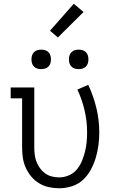

<svg xmlns="http://www.w3.org/2000/svg" viewBox="-20 -997 640 1025"><path d="M296 8Q268 8 240.5 2Q213 -4 189 -18.5Q165 -33 147 -54.5Q129 -76 117.5 -101.5Q106 -127 102 -154.5Q98 -182 98 -210V-472H37V-530H163V-210Q163 -190 165.5 -170.5Q168 -151 175 -133Q182 -115 193.5 -99Q205 -83 221 -71.5Q237 -60 256.5 -55Q276 -50 295 -50Q322 -50 347 -60.5Q372 -71 389 -91Q406 -111 416.5 -135.5Q427 -160 433.5 -186Q440 -212 442.5 -238Q445 -264 445 -291Q445 -350 431.5 -408Q418 -466 393 -519L451 -544Q479 -485 494.5 -420.5Q510 -356 510 -290Q510 -256 505.5 -221.5Q501 -187 491 -154Q481 -121 464.5 -90.5Q448 -60 422.5 -36.5Q397 -13 363.5 -2.5Q330 8 296 8ZM400 -628Q389 -628 379 -631Q369 -634 361.5 -641.5Q354 -649 351 -659Q348 -669 348 -680Q348 -691 351 -701Q354 -711 361.5 -718.5Q369 -726 379 -729Q389 -732 400 -732Q411 -732 421 -729Q431 -726 438.5 -718.5Q446 -711 449 -701Q452 -691 452 -680Q452 -669 449 -659Q446 -649 438.5 -641.5Q431 -634 421 -631Q411 -628 400 -628ZM200 -628Q189 -628 179 -631Q169 -634 161.5 -641.5Q154 -649 151 -659Q148 -669 148 -680Q148 -691 151 -701Q154 -711 161.5 -718.5Q169 -726 179 -729Q189 -732 200 -732Q211 -732 221 -729Q231 -726 238.5 -718.5Q246 -711 249 -701Q252 -691 252 -680Q252 -669 249 -659Q246 -649 238.5 -641.5Q231 -634 221 -631Q211 -628 200 -628ZM289 -797 247 -833 374 -977 426 -933Z"/></svg>

Font: Iosevka Curly Slab LtEx
Style: Regular
Weight: 300
Width: 7
Monospace: yes
Designer: Belleve Invis
Foundry: Belleve Invis
Version: Version 11.1.0; ttfautohint (v1.8.3)